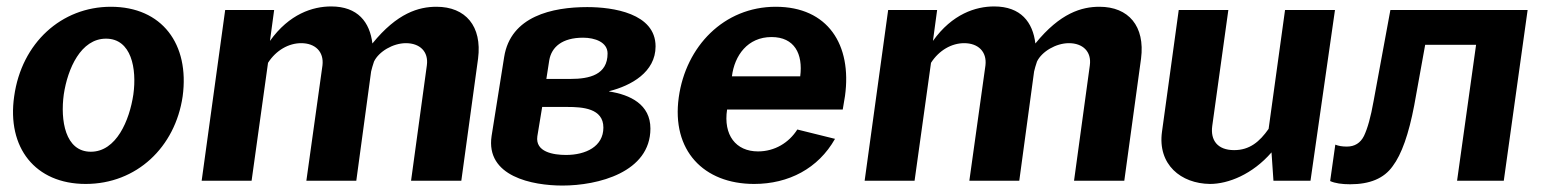

<svg xmlns="http://www.w3.org/2000/svg" viewBox="-20 -561 4804 596"><path d="M246 10C404 10 524 -104 547 -262C569 -424 483 -540 324 -540C171 -540 47 -428 24 -262C1 -103 89 10 246 10ZM262 -90C182 -90 167 -188 178 -268C190 -348 231 -441 309 -441C388 -441 405 -348 394 -268C382 -187 341 -90 262 -90Z M761 0 812 -366C837 -405 876 -427 915 -427C958 -427 986 -401 981 -358L931 0H1086L1132 -339C1134 -349 1137 -357 1141 -370C1156 -401 1200 -427 1240 -427C1283 -427 1311 -401 1305 -358L1256 0H1412L1464 -379C1477 -480 1425 -540 1335 -540C1280 -540 1213 -521 1136 -426C1128 -492 1091 -541 1008 -541C951 -541 878 -518 818 -434L831 -530H679L606 0Z M1726 15C1836 15 1999 -26 1999 -162C1999 -237 1936 -267 1871 -277V-278C1939 -295 2015 -337 2015 -417C2015 -520 1882 -539 1803 -539C1695 -539 1565 -511 1545 -384L1506 -139C1487 -13 1633 15 1726 15ZM1663 -229H1741C1788 -229 1853 -225 1853 -165C1853 -106 1798 -80 1737 -80C1698 -80 1641 -89 1648 -138ZM1790 -444C1827 -444 1866 -430 1866 -395C1866 -329 1810 -316 1751 -316H1676L1685 -374C1692 -415 1725 -444 1790 -444Z M2596 -221 2603 -263C2625 -422 2550 -540 2388 -540C2227 -540 2109 -417 2087 -259C2064 -94 2164 10 2321 10C2428 10 2520 -38 2572 -130L2455 -159C2429 -118 2385 -91 2333 -91C2264 -91 2225 -142 2237 -221ZM2252 -324C2260 -389 2301 -446 2375 -446C2446 -446 2473 -394 2464 -324Z M2819 0 2870 -366C2895 -405 2934 -427 2973 -427C3016 -427 3044 -401 3039 -358L2989 0H3144L3190 -339C3192 -349 3195 -357 3199 -370C3214 -401 3258 -427 3298 -427C3341 -427 3369 -401 3363 -358L3314 0H3470L3522 -379C3535 -480 3483 -540 3393 -540C3338 -540 3271 -521 3194 -426C3186 -492 3149 -541 3066 -541C3009 -541 2936 -518 2876 -434L2889 -530H2737L2664 0Z M3736 10C3793 10 3868 -20 3927 -88L3933 0H4048L4124 -530H3969L3918 -161C3890 -121 3859 -95 3811 -95C3759 -95 3737 -126 3743 -170L3793 -530H3639L3587 -152C3573 -50 3646 9 3736 10Z M4404 -422H4562L4503 0H4648L4722 -530H4296L4244 -248C4235 -197 4225 -162 4214 -139C4203 -117 4185 -106 4161 -106C4146 -106 4135 -108 4125 -112L4109 1C4124 8 4146 11 4171 11C4232 11 4276 -7 4303 -45C4331 -82 4353 -145 4370 -234Z"/></svg>

Font: Cheyenne Sans
Style: Bold Italic
Weight: 700
Italic angle: -8.13011°
Designer: The Public Sans project authors (U.S. Web Design System), Libre Franklin designed by Pablo Impallari and Rodrigo Fuenzal
Foundry: The Cheyenne Sans Project Authors
Version: Version 2.007